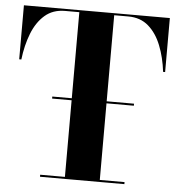

<svg xmlns="http://www.w3.org/2000/svg" viewBox="-53 -800 787 850"><g transform="rotate(5 340.5 -375.0)"><path d="M179.3 -358.5H542.6V-349.5H179.3ZM156 -9H266V-741H202.5Q149 -741 113 -709.8Q77 -678.5 56.5 -626Q36 -573.5 28.5 -510H19V-750H667.5V-510H658.5Q651 -573.5 630.2 -626Q609.5 -678.5 573.5 -709.8Q537.5 -741 484 -741H421V-9H531V0H156Z"/></g></svg>

Font: Bodoni* 24pt
Style: Bold
Weight: 700
Version: Version 2.3